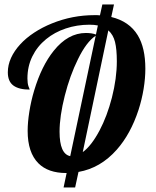

<svg xmlns="http://www.w3.org/2000/svg" viewBox="-20 -770 698 861"><path d="M278.8 5.9H276.9Q195.8 5.9 152.3 -37.6Q104 -85.9 104 -183.1Q104 -221.7 111.6 -269.3Q119.1 -316.9 133.3 -364.3Q166.5 -474.6 220.7 -542Q284.7 -622.1 365.2 -622.1Q392.1 -622.1 410.2 -615.2L418.9 -655.8Q403.3 -659.2 380.9 -659.2Q325.2 -659.2 274.9 -642.3Q224.6 -625.5 186.5 -594.2Q147 -562 125 -517.1Q103 -472.2 103 -418Q103 -396 107.9 -382.3L111.3 -374Q112.8 -370.6 112.8 -368.2Q64.9 -368.2 40 -386.5Q15.1 -404.8 15.1 -445.8Q15.1 -478.5 29.5 -510.3Q43.9 -542 70.8 -571.3Q96.7 -599.6 133.1 -623.5Q169.4 -647.5 212.9 -665Q304.2 -702.1 403.8 -702.1H416Q419.4 -702.1 428.2 -701.2L439 -750H491.2L479 -693.8Q559.6 -674.3 597.7 -611.8Q631.8 -555.7 631.8 -461.9Q631.8 -418.9 624 -371.3Q616.2 -323.7 601.1 -276.9Q565.9 -169.4 503.9 -99.1Q430.7 -16.1 332 1L316.9 70.8H265.1ZM426.3 -184.6Q460.4 -249 481.9 -332.5Q503.9 -418.9 503.9 -495.1Q503.9 -549.3 495.8 -581.8Q487.8 -614.3 465.8 -633.8L351.1 -87.9Q389.6 -115.7 426.3 -184.6ZM409.2 -609.9Q367.2 -582 329.6 -504.4Q293.5 -431.6 270.5 -340.8Q247.1 -248.5 247.1 -179.2Q247.1 -79.6 294.9 -69.8Z"/></svg>

Font: Pattaya
Style: Regular
Weight: 400
Designer: Pablo Impallari / Thai characters Designed by Thanarat Vachiruckul and Suppakit Chalermlarp
Foundry: Pablo Impallari
Version: Version 2.001